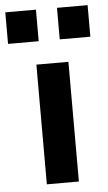

<svg xmlns="http://www.w3.org/2000/svg" viewBox="-101 -763 449 799"><g transform="rotate(-5 124.0 -364.0)"><path d="M168 -596.2V-728H295.9V-596.2ZM-47.9 -596.2V-728H80.1V-596.2ZM62 -500H195.8V0H62Z"/></g></svg>

Font: TitilliumWeb-Bold
Style: Bold
Weight: 700
Version: Version 1.001;PS 57.000;hotconv 1.0.70;makeotf.lib2.5.55311